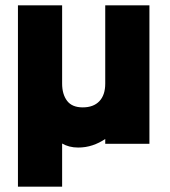

<svg xmlns="http://www.w3.org/2000/svg" viewBox="-20 -537 633 717"><path d="M538 -517Q538 -389 538 -258.5Q538 -128 538 0Q498 0 456 0Q414 0 373 0Q373 -5 373 -9.5Q373 -14 373 -18Q351 -3 325.5 5.5Q300 14 272 14Q254 14 239 10Q224 6 212 -1Q212 39 212 79.5Q212 120 212 160Q172 160 130 160Q88 160 47 160Q47 -7 47 -178.5Q47 -350 47 -517Q88 -517 130 -517Q172 -517 212 -517Q212 -445 212 -371Q212 -297 212 -225Q212 -185 230.5 -160.5Q249 -136 289 -136Q329 -136 351 -159Q373 -182 373 -225Q373 -297 373 -371Q373 -445 373 -517Q414 -517 456 -517Q498 -517 538 -517Z"/></svg>

Font: Tilt Warp
Style: Regular
Weight: 400
Designer: Andy Clymer
Foundry: Andy Clymer
Version: Version 1.000